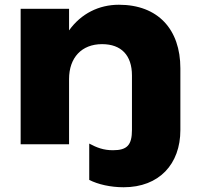

<svg xmlns="http://www.w3.org/2000/svg" viewBox="-20 -608 829 809"><path d="M481 -588C397 -588 322 -551 271 -480V-571H67V0H271V-275C271 -365 324 -422 410 -422C491 -422 536 -375 536 -290V-61C536 3 516 25 456 25C416 25 388 14 356 -3V150C393 169 446 181 501 181C651 181 740 83 740 -60V-320C740 -484 646 -588 481 -588Z"/></svg>

Font: Bounded
Style: Bold
Weight: 700
Designer: Vlad Churkin
Version: Version 3.0